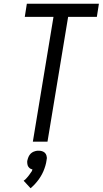

<svg xmlns="http://www.w3.org/2000/svg" viewBox="-20 -755 547 1023"><path d="M155 0 265 -665H112L123 -735H507L496 -665H343L233 0ZM143 248 106 208Q111 205 115 201Q119 197 122.5 193Q126 189 129.5 185Q133 181 136 176.5Q139 172 143 166.5Q147 161 149 158L150 156L153 148Q150 147 147.5 146Q145 145 142.5 144Q140 143 138 141Q136 139 134 137Q132 135 130.5 132.5Q129 130 128 127.5Q127 125 126.5 122Q126 119 125.5 116.5Q125 114 125 110Q125 106 125 104L126 99Q127 95 128.5 90Q130 85 132 80.5Q134 76 137 71.5Q140 67 143.5 63.5Q147 60 151 57.5Q155 55 159.5 53Q164 51 170.5 49.5Q177 48 179 48H186Q190 48 195 48.5Q200 49 204 50.5Q208 52 212 54Q216 56 219 59Q222 62 224 65.5Q226 69 227.5 73.5Q229 78 229.5 84Q230 90 229 92L228 99Q227 106 225.5 113.5Q224 121 221.5 129Q219 137 216.5 144Q214 151 211 158Q208 165 204 172.5Q200 180 196 186.5Q192 193 187.5 199.5Q183 206 177.5 212.5Q172 219 165 227Q158 235 155 237Z"/></svg>

Font: Iosevka Custom
Style: Italic
Weight: 400
Italic angle: -9°
Monospace: yes
Designer: Belleve Invis
Foundry: Belleve Invis
Version: Version 30.3.3; ttfautohint (v1.8.3)